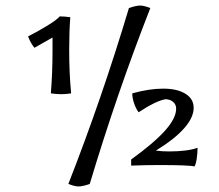

<svg xmlns="http://www.w3.org/2000/svg" viewBox="-20 -596 788 691"><path d="M163 -260Q169 -334 169 -412V-461L104 -424Q90 -441 81 -465Q115 -482 150 -503.5Q185 -525 195 -537Q212 -537 233 -534Q229 -482 229 -417Q229 -333 236 -260Q218 -257 200 -257Q184 -257 163 -260ZM226 66Q346 -240 444 -567Q469 -576 485 -576Q498 -576 521 -567Q401 -261 303 66Q278 75 262 75Q249 75 226 66ZM551 -2Q506 -2 452 0V-22Q535 -82 574.5 -126.5Q614 -171 614 -205Q614 -219 604 -228.5Q594 -238 576 -239Q541 -233 479 -192Q470 -203 463 -223Q456 -243 456 -260Q517 -277 567 -277Q618 -277 647.5 -258.5Q677 -240 677 -208Q677 -173 642.5 -134Q608 -95 541 -54Q563 -51 588 -51Q654 -51 691 -64Q691 -45 688 -25Q685 -5 680 3Q660 -2 551 -2Z"/></svg>

Font: Mirza
Style: Regular
Weight: 400
Designer: Arabic design by Kourosh Beigpour, Latin design by Eduardo Tunni, engineering by Lasse Fister
Version: Version 1.000